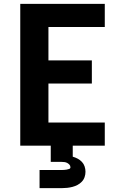

<svg xmlns="http://www.w3.org/2000/svg" viewBox="-20 -755 640 995"><path d="M85 0V-735H523V-615H231V-442H456V-322H231V-120H523V0ZM185 220V126H300Q306 126 312.5 125.5Q319 125 325.5 124Q332 123 338.5 120.5Q345 118 345 112Q345 104 340 98.5Q335 93 328.5 89.5Q322 86 314.5 85Q307 84 300 84H243V0H357V57Q371 61 383 67.5Q395 74 404.5 84Q414 94 418.5 107.5Q423 121 423 135Q423 149 418.5 162.5Q414 176 404 186.5Q394 197 381.5 203.5Q369 210 355.5 213.5Q342 217 328 218.5Q314 220 300 220Z"/></svg>

Font: Iosevka Heavy Extended
Style: Regular
Weight: 900
Width: 7
Monospace: yes
Designer: Belleve Invis
Foundry: Belleve Invis
Version: Version 32.5.0; ttfautohint (v1.8.4)